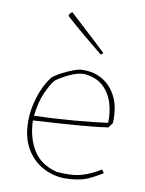

<svg xmlns="http://www.w3.org/2000/svg" viewBox="-80 -746 613 809"><g transform="rotate(10 226.5 -341.5)"><path d="M250 6Q203 5 159.5 -18Q116 -41 88 -88Q60 -135 60 -207Q60 -255 77 -309.5Q94 -364 125 -403Q141 -416 165 -428.5Q189 -441 213 -449.5Q237 -458 251 -457Q298 -458 335.5 -435.5Q373 -413 394.5 -369Q416 -325 413 -258L397 -237Q359 -231 280 -224.5Q201 -218 79 -211Q81 -138 113 -85.5Q145 -33 215 -15Q281 -9 323 -21.5Q365 -34 402 -58L412 -44Q396 -34 373.5 -22Q351 -10 335 -5Q325 -2 303 2Q281 6 250 6ZM80 -231Q171 -234 253 -241Q335 -248 393 -256Q395 -300 382.5 -340.5Q370 -381 340.5 -408.5Q311 -436 261 -441Q234 -442 198 -425.5Q162 -409 139 -391Q121 -368 104 -329Q87 -290 80 -231ZM319 -537 311 -535Q300 -544 280.5 -560Q261 -576 238.5 -594.5Q216 -613 196 -630.5Q176 -648 163 -659.5Q150 -671 150 -672L154 -681Q160 -687 164 -689L169 -684L283 -579L321 -543Z"/></g></svg>

Font: Labrada Thin
Style: Regular
Weight: 100
Designer: Mercedes Jáuregui
Foundry: Omnibus-Type Team
Version: Version 1.000; ttfautohint (v1.8.4.7-5d5b)